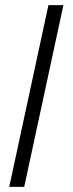

<svg xmlns="http://www.w3.org/2000/svg" viewBox="-20 -711 284 751"><path d="M74.7 20H16.1L169.4 -690.9H228Z"/></svg>

Font: Crushed
Style: Regular
Weight: 400
Width: 3
Designer: Astigmatic (AOETI)
Foundry: Astigmatic (AOETI)
Version: Version 001.001